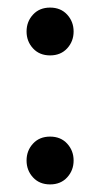

<svg xmlns="http://www.w3.org/2000/svg" viewBox="-20 -475 264 506"><path d="M67 -347.5Q50 -366 50 -392Q50 -418 67 -436.5Q84 -455 112 -455Q140 -455 157 -436.5Q174 -418 174 -392Q174 -366 157 -347.5Q140 -329 112 -329Q84 -329 67 -347.5ZM67 -7.5Q50 -26 50 -52Q50 -78 67 -96.5Q84 -115 112 -115Q140 -115 157 -96.5Q174 -78 174 -52Q174 -26 157 -7.5Q140 11 112 11Q84 11 67 -7.5Z"/></svg>

Font: Convergence
Style: Regular
Weight: 400
Designer: Nicolas Silva and John Vargas
Foundry: Nicolas Silva and Jonh Vargas
Version: Version 1.002